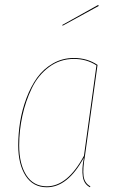

<svg xmlns="http://www.w3.org/2000/svg" viewBox="-20 -768 489 797"><path d="M387.7 -747.6 389.6 -743.2 239.7 -661.1 238.8 -664.6ZM286.6 -527.3Q342.3 -527.3 384.8 -498.5L332.5 -120.1Q323.2 -67.9 326.9 -37.8Q330.6 -7.8 355 5.4L353.5 9.3Q328.1 -3.9 323.7 -35.2Q319.3 -66.4 327.1 -106.9Q327.1 -108.9 327.4 -110.1Q327.6 -111.3 327.6 -112.8Q261.2 9.3 174.3 9.3Q117.2 9.3 86.4 -38.3Q55.7 -85.9 55.7 -164.6Q55.7 -213.9 63.7 -263.2Q71.8 -312.5 89.8 -360.6Q107.9 -408.7 134 -445.3Q160.2 -481.9 199.7 -504.6Q239.3 -527.3 286.6 -527.3ZM286.6 -523.4Q229 -523.4 183.6 -489.7Q138.2 -456.1 112.1 -401.9Q85.9 -347.7 72.8 -286.9Q59.6 -226.1 59.6 -164.6Q59.6 -87.4 89.1 -41Q118.7 5.4 174.3 5.4Q260.7 5.4 328.6 -121.6L380.4 -496.6Q339.8 -523.4 286.6 -523.4Z"/></svg>

Font: Fira Sans Compressed Four
Style: Italic
Weight: 100
Width: 3
Italic angle: -8°
Designer: Carrois Corporate & Edenspiekermann AG
Foundry: Carrois Corporate GbR & Edenspiekermann AG
Version: Version 4.203;PS 004.203;hotconv 1.0.88;makeotf.lib2.5.64775